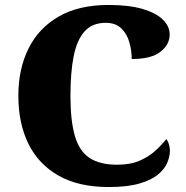

<svg xmlns="http://www.w3.org/2000/svg" viewBox="-20 -744 748 774"><path d="M418 10Q297 10 216 -36Q135 -82 94.5 -164.5Q54 -247 54 -358Q54 -466 95 -548.5Q136 -631 217 -677.5Q298 -724 417 -724Q500 -724 554.5 -708Q609 -692 636.5 -665Q664 -638 664 -605Q664 -564 626.5 -535Q589 -506 511 -506Q511 -540 501.5 -573.5Q492 -607 469 -629.5Q446 -652 406 -652Q352 -652 321 -617.5Q290 -583 277 -517.5Q264 -452 264 -358Q264 -257 282 -195.5Q300 -134 341.5 -107Q383 -80 452 -80Q506 -80 543.5 -96.5Q581 -113 607 -137Q633 -161 650 -183Q657 -176 661 -162Q665 -148 665 -137Q665 -114 654.5 -88.5Q644 -63 617 -40.5Q590 -18 541.5 -4Q493 10 418 10Z"/></svg>

Font: Noto Serif Gujarati Black
Style: Regular
Weight: 900
Version: Version 2.102